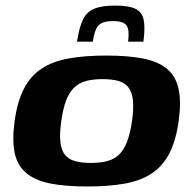

<svg xmlns="http://www.w3.org/2000/svg" viewBox="-20 -669 693 696"><path d="M296 7Q216.6 7 162 -3.9Q107.4 -14.9 75.4 -41.5Q43.4 -68.1 33.4 -113.9Q23.4 -159.6 33 -230.3Q43 -301.6 66.8 -347.5Q90.5 -393.5 130.3 -419.9Q170.1 -446.4 228.2 -457Q286.4 -467.6 365.4 -467.6Q444.8 -467.6 499.4 -456.7Q554 -445.7 585.7 -419.1Q617.3 -392.5 627.3 -346.8Q637.3 -301 627.7 -230.3Q617.7 -159 594 -113.1Q570.2 -67.1 530.7 -40.7Q491.3 -14.3 433.3 -3.6Q375.3 7 296 7ZM309.2 -78.4Q342.7 -78.4 368 -84.9Q393.2 -91.4 410.8 -107.9Q428.5 -124.4 440.2 -154.3Q452 -184.2 458.5 -230Q465.1 -276.8 461.7 -306.4Q458.4 -335.9 445.2 -352.6Q432 -369.2 408.6 -375.7Q385.2 -382.2 351.6 -382.2Q318.1 -382.2 293.1 -375.7Q268.2 -369.2 250.1 -352.6Q231.9 -335.9 220.3 -306.4Q208.7 -276.8 202.2 -230Q195.6 -184.2 198.8 -154.3Q202.1 -124.4 215.4 -107.9Q228.8 -91.4 252.2 -84.9Q275.6 -78.4 309.2 -78.4ZM398.1 -648.8Q447.3 -648.8 471.4 -636.8Q495.4 -624.8 501 -596.2Q506.6 -567.6 499.9 -518H444.3Q450 -560.6 438.8 -576.6Q427.6 -592.6 390.2 -592.6Q349.6 -592.6 335.6 -575.2Q321.6 -557.8 316.6 -518H259.3Q267 -569.3 280.4 -597.6Q293.8 -625.8 321.4 -637.3Q348.9 -648.8 398.1 -648.8Z"/></svg>

Font: Genos Thin
Style: Italic
Weight: 100
Italic angle: -8°
Designer: Robert E. Leuschke
Foundry: Robert E. Leuschke
Version: Version 1.010